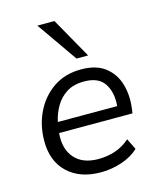

<svg xmlns="http://www.w3.org/2000/svg" viewBox="-114 -835 770 925"><g transform="rotate(-15 271.0 -372.0)"><path d="M275 9Q171 9 110 -48.5Q49 -106 49 -206Q49 -285 81 -350.5Q113 -416 171 -455.5Q229 -495 309 -495Q385 -495 429.5 -460Q474 -425 490 -368.5Q506 -312 497 -247L494 -226H128Q121 -148 161 -102Q201 -56 279 -56Q325 -56 364.5 -69.5Q404 -83 437 -112L464 -57Q430 -25 379 -8Q328 9 275 9ZM308 -435Q255 -435 220 -412.5Q185 -390 164.5 -354Q144 -318 136 -279H432Q438 -345 409.5 -390Q381 -435 308 -435ZM302 -551 161 -753H246L360 -551Z"/></g></svg>

Font: Nunito Sans
Style: Italic
Weight: 400
Italic angle: -9°
Designer: Vernon Adams
Foundry: Vernon Adams
Version: Version 3.006; ttfautohint (v1.8.3)